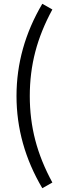

<svg xmlns="http://www.w3.org/2000/svg" viewBox="-20 -805 300 1012"><path d="M203 187Q67 -43 67 -299Q67 -555 203 -785L256 -755Q195 -643 166 -532Q137 -421 137 -299Q137 -177 166 -66Q195 45 256 157Z"/></svg>

Font: Ubuntu Sans Condensed
Style: Regular
Weight: 400
Width: 3
Designer: Dalton Maag Ltd
Foundry: Dalton Maag Ltd
Version: Version 1.006; ttfautohint (v1.8.4.7-5d5b)